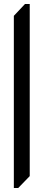

<svg xmlns="http://www.w3.org/2000/svg" viewBox="-20 -779 220 968"><path d="M129.9 108.9 71.8 168.9H49.8V-699.2L106 -758.8H129.9Z"/></svg>

Font: Bokor
Style: Regular
Weight: 400
Designer: Danh Hong
Foundry: Danh Hong
Version: Version 8.002; ttfautohint (v1.8.3)